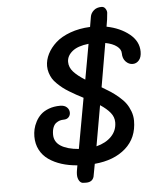

<svg xmlns="http://www.w3.org/2000/svg" viewBox="-67 -1026 981 1192"><g transform="rotate(-5 423.5 -429.5)"><path d="M529.3 -851.1 540 -914.1Q543.5 -935.5 561.8 -952.1Q580.1 -968.8 610.4 -968.8Q626 -968.8 634.5 -956.1Q643.1 -943.4 643.1 -930.7Q643.1 -923.8 638.7 -888.7L631.3 -843.8Q715.3 -827.1 772 -781.5Q828.6 -735.8 828.6 -670.9Q828.6 -636.2 812.5 -617.7Q796.4 -599.1 773.4 -599.1Q749 -599.1 730.2 -618.7Q711.4 -638.2 711.4 -670.9Q711.4 -695.8 685.8 -715.3Q660.2 -734.9 614.7 -743.7L567.9 -471.7Q599.6 -453.1 622.6 -438Q645.5 -422.9 671.4 -400.9Q697.3 -378.9 713.1 -357.2Q729 -335.4 739.7 -306.9Q750.5 -278.3 750.5 -247.6Q750.5 -141.1 678.2 -76.9Q606 -12.7 484.4 -2L469.7 77.1Q460 109.9 420.9 109.9Q417.5 109.9 411.9 109.6Q406.2 109.4 403.8 109.4Q388.2 109.4 378.2 93.8Q368.2 78.1 368.2 55.7Q368.2 43.9 370.1 31.7Q371.1 21 376 -2Q322.3 -6.3 277.8 -20.5Q233.4 -34.7 198.7 -58.8Q164.1 -83 144.8 -119.9Q125.5 -156.7 125.5 -203.6Q125.5 -226.1 130.6 -248.8Q135.7 -271.5 148.4 -295.7Q161.1 -319.8 180.4 -338.1Q199.7 -356.4 231 -368.2Q262.2 -379.9 301.3 -379.9Q328.6 -379.9 343.3 -365.7Q357.9 -351.6 357.9 -332Q357.9 -315.4 346.9 -303.7Q335.9 -292 315.9 -292Q303.2 -292 291.7 -288.6Q280.3 -285.2 268.3 -276.4Q256.3 -267.6 249.3 -249.5Q242.2 -231.4 242.2 -205.1Q242.2 -159.7 282 -134Q321.8 -108.4 394 -102.5L450.7 -416.5Q423.3 -431.2 406.7 -439.9Q390.1 -448.7 365.5 -463.9Q340.8 -479 325.7 -491Q310.5 -502.9 292.7 -520Q274.9 -537.1 265.1 -553.2Q255.4 -569.3 248.8 -589.8Q242.2 -610.4 242.2 -631.8Q242.2 -669.9 261 -707.3Q279.8 -744.6 314.5 -775.9Q349.1 -807.1 405 -827.6Q460.9 -848.1 529.3 -851.1ZM633.3 -247.6Q633.3 -280.8 611.3 -307.9Q589.4 -335 548.8 -361.8L504.4 -109.4Q564 -124.5 598.6 -160.6Q633.3 -196.8 633.3 -247.6ZM374.5 -646.5Q374.5 -612.8 399.4 -585Q424.3 -557.1 471.2 -527.8Q477.1 -560.1 490.7 -635.7Q504.4 -711.4 510.7 -747.6Q442.4 -740.2 408.4 -711.9Q374.5 -683.6 374.5 -646.5Z"/></g></svg>

Font: iCiel Pacifico
Style: Regular
Weight: 400
Designer: Vernon Adams
Foundry: Vernon Adams
Version: Version 1.00 September 26, 2014, initial release